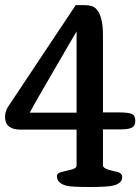

<svg xmlns="http://www.w3.org/2000/svg" viewBox="-28 -748 561 768"><path d="M456.1 -230.5H383.8V-86.4Q383.8 -72.3 428.7 -63Q433.1 -62 435.3 -61.8Q437.5 -61.5 441.7 -60.3Q445.8 -59.1 447.8 -58.1Q449.7 -57.1 452.9 -55.2Q456.1 -53.2 457 -51.3Q460.9 -45.4 460.9 -40.5Q460.9 -14.6 425.8 -5.9Q403.3 0 330.8 0Q258.3 0 238.8 -4.9Q199.7 -14.6 199.7 -43.9Q199.7 -55.7 219.5 -60.5Q239.3 -65.4 258.8 -70.1Q278.3 -74.7 278.3 -86.4V-229.5H54.7Q-7.8 -229.5 -7.8 -280.3Q-7.8 -298.3 1 -315.9Q46.4 -383.3 133.8 -515.6Q221.2 -647.9 274.9 -727.5H309.6Q341.8 -727.5 356 -713.4Q383.8 -684.1 383.8 -609.9V-298.3H449.7Q483.9 -298.3 498.5 -292.5Q513.2 -286.6 513.2 -265.6Q513.2 -244.6 499.5 -237.5Q485.8 -230.5 456.1 -230.5ZM278.3 -297.4V-622.6Q253.9 -581.1 207.3 -500.5Q160.6 -419.9 133.5 -373.3Q106.4 -326.7 91.3 -297.4Z"/></svg>

Font: Corben
Style: Regular
Weight: 400
Designer: vernon adams
Foundry: vernon adams
Version: Version 1.101